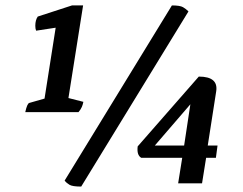

<svg xmlns="http://www.w3.org/2000/svg" viewBox="-20 -675 893 707"><path d="M73 -262Q80 -294 88 -296L144 -312L185 -573L113 -562Q110 -569 110 -580Q110 -601 119 -614L245 -655H286L232 -314L287 -300Q285 -290 281.5 -281.5Q278 -273 269 -262ZM279 12Q247 12 236 5.5Q225 -1 218 -10L613 -655Q643 -655 654 -648.5Q665 -642 674 -633ZM636 0 651 -94H500Q483 -104 487 -136L712 -393Q785 -393 776 -338L745 -139H781L775 -94H739L724 0ZM550 -139H658L681 -291Z"/></svg>

Font: Petrona Medium
Style: Italic
Weight: 500
Italic angle: -9°
Designer: Ringo R. Seeber
Foundry: Ringo R. Seeber
Version: Version 2.001; ttfautohint (v1.8.3)